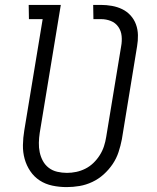

<svg xmlns="http://www.w3.org/2000/svg" viewBox="-20 -755 640 783"><path d="M252 8Q222 8 193.5 2Q165 -4 142 -19Q119 -34 103.5 -57Q88 -80 80.5 -107Q73 -134 73.5 -163.5Q74 -193 79 -223L154 -677H98L97 -735H228L142 -213Q139 -193 138.5 -173Q138 -153 142 -134Q146 -115 155 -98.5Q164 -82 179 -70.5Q194 -59 213.5 -54.5Q233 -50 253 -50Q272 -50 291 -54Q310 -58 328 -67Q346 -76 361 -90.5Q376 -105 387 -122.5Q398 -140 404 -158.5Q410 -177 413 -196L474 -566Q478 -587 476 -608Q474 -629 462.5 -645.5Q451 -662 432 -669.5Q413 -677 392 -677H361L360 -735H391Q414 -735 436.5 -731Q459 -727 478.5 -717.5Q498 -708 512.5 -692Q527 -676 534.5 -655.5Q542 -635 542.5 -612Q543 -589 539 -566L477 -187Q472 -161 463.5 -135Q455 -109 439.5 -86Q424 -63 403 -44Q382 -25 356.5 -13Q331 -1 304.5 3.5Q278 8 252 8Z"/></svg>

Font: Iosevka Etoile Light
Style: Italic
Weight: 300
Italic angle: -9°
Designer: Belleve Invis
Foundry: Belleve Invis
Version: Version 22.1.2; ttfautohint (v1.8.4)